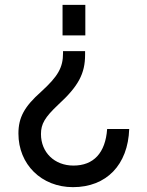

<svg xmlns="http://www.w3.org/2000/svg" viewBox="-20 -569 607 792"><path d="M422 -37C415 62 366 114 283 114C205 114 149 60 149 -16C149 -58 165 -85 220 -137C303 -213 331 -265 331 -343V-358H240V-350C240 -290 219 -254 150 -191C80 -129 56 -84 56 -18C56 109 151 203 281 203C419 203 508 111 513 -37ZM238 -423H332V-549H238Z"/></svg>

Font: Involve Medium
Style: Regular
Weight: 500
Designer: Stefan Peev
Foundry: Context Ltd.
Version: Version 1.001